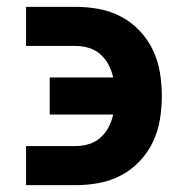

<svg xmlns="http://www.w3.org/2000/svg" viewBox="-20 -540 540 560"><path d="M56 0V-114H202Q221 -114 240 -120Q259 -126 273.5 -139Q288 -152 297 -169.5Q306 -187 310 -206H125V-314H310Q306 -333 297 -350.5Q288 -368 273.5 -381Q259 -394 240 -400Q221 -406 202 -406H56V-520H202Q236 -520 270 -513.5Q304 -507 334 -491Q364 -475 388 -449.5Q412 -424 426.5 -393Q441 -362 446.5 -328Q452 -294 452 -260Q452 -226 446.5 -192Q441 -158 426.5 -127Q412 -96 388 -70.5Q364 -45 334 -29Q304 -13 270 -6.5Q236 0 202 0Z"/></svg>

Font: Iosevka Curly Heavy
Style: Regular
Weight: 900
Monospace: yes
Designer: Belleve Invis
Foundry: Belleve Invis
Version: Version 22.1.2; ttfautohint (v1.8.4)